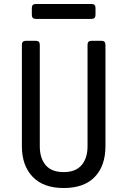

<svg xmlns="http://www.w3.org/2000/svg" viewBox="-20 -935 640 965"><path d="M300 10Q198 10 144 -46.5Q90 -103 90 -200V-710Q90 -730 110 -730H160Q180 -730 180 -710V-200Q180 -140 209.5 -105Q239 -70 300 -70Q360 -70 390 -105Q420 -140 420 -200V-710Q420 -730 440 -730H490Q510 -730 510 -710V-200Q510 -102 456.5 -46Q403 10 300 10ZM160 -840Q140 -840 140 -860V-895Q140 -915 160 -915H440Q460 -915 460 -895V-860Q460 -840 440 -840Z"/></svg>

Font: Pitagon Sans Mono
Style: Regular
Weight: 400
Monospace: yes
Designer: Travis Tran
Foundry: Pitagon
Version: Version 1.001;gftools[0.9.26]